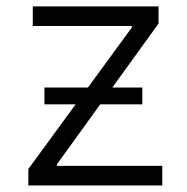

<svg xmlns="http://www.w3.org/2000/svg" viewBox="-20 -565 570 585"><path d="M66.4 0V-50.1L381.7 -481.2V-485.8H79.9V-545.5H463.1V-493.3L153.4 -64.3V-59.7H474.4V0ZM115.4 -247.2V-298.3H413.7V-247.2Z"/></svg>

Font: Inter UI Light
Style: Regular
Weight: 300
Designer: Rasmus Andersson
Foundry: rsms
Version: 3.2;8d6f07862